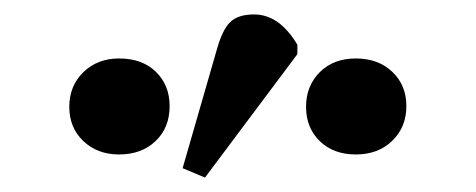

<svg xmlns="http://www.w3.org/2000/svg" viewBox="-20 -831 660 266"><path d="M264 -585 233 -598 280 -761Q288 -790 299 -800.5Q310 -811 332 -811Q367 -811 392 -769V-756ZM145 -617Q115 -617 95.5 -635.5Q76 -654 76 -683Q76 -712 95.5 -731Q115 -750 145 -750Q177 -750 196 -731.5Q215 -713 215 -684Q215 -654 195.5 -635.5Q176 -617 145 -617ZM473 -617Q442 -617 423 -635.5Q404 -654 404 -683Q404 -712 423 -731Q442 -750 473 -750Q504 -750 523.5 -731.5Q543 -713 543 -684Q543 -655 523.5 -636Q504 -617 473 -617Z"/></svg>

Font: Literata 36pt Medium
Style: Regular
Weight: 500
Designer: Latin by Veronika Burian and Jose Scaglione. Greek by Irene Vlachou. Cyrillic by Vera Evstafieva.
Foundry: TypeTogether
Version: Version 3.002